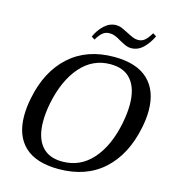

<svg xmlns="http://www.w3.org/2000/svg" viewBox="-130 -1009 1012 1126"><g transform="rotate(15 376.0 -446.5)"><path d="M317 -791Q336 -834 368 -863.5Q400 -893 440 -893Q457 -893 472.5 -886.5Q488 -880 513 -867Q538 -854 553 -848Q568 -842 584 -842Q607 -842 624 -856.5Q641 -871 660 -903L681 -890Q660 -845 628.5 -815Q597 -785 556 -785Q539 -785 524 -791.5Q509 -798 485 -811Q464 -824 447.5 -830.5Q431 -837 414 -837Q390 -837 372.5 -823Q355 -809 337 -778ZM54 -241Q54 -292 66 -350Q100 -520 205.5 -615Q311 -710 476 -710Q613 -710 682.5 -644Q752 -578 752 -457Q752 -407 740 -350Q705 -179 600 -84.5Q495 10 329 10Q192 10 123 -55Q54 -120 54 -241ZM624 -350Q636 -412 636 -463Q636 -558 593.5 -610.5Q551 -663 466 -663Q359 -663 285.5 -579.5Q212 -496 182 -350Q170 -289 170 -237Q170 -142 212.5 -90Q255 -38 339 -38Q448 -38 521.5 -121Q595 -204 624 -350Z"/></g></svg>

Font: Taviraj Medium
Style: Italic
Weight: 500
Italic angle: -12°
Designer: Katatrad Team
Foundry: CadsonDemak
Version: Version 1.001